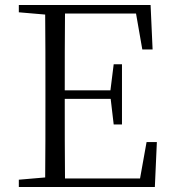

<svg xmlns="http://www.w3.org/2000/svg" viewBox="-20 -745 689 765"><path d="M547 -548H588L580 -725H55V-696L160 -687C161 -590 161 -490 161 -390V-335C161 -235 161 -136 160 -38L55 -29V0H597L605 -179H564L538 -34H239C238 -132 238 -232 238 -351H421L433 -249H466V-489H433L420 -385H238C238 -494 238 -595 239 -691H522Z"/></svg>

Font: Noto Serif SC Light
Style: Regular
Weight: 300
Designer: Ryoko NISHIZUKA 西塚涼子 (kana & ideographs); Frank Grießhammer (Latin, Greek & Cyrillic); Wenlong ZHANG 张文龙 (bopomofo); San
Foundry: Adobe
Version: Version 2.001;hotconv 1.1.0;makeotfexe 2.6.0